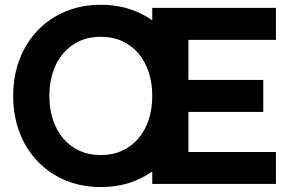

<svg xmlns="http://www.w3.org/2000/svg" viewBox="-20 -755 1200 788"><path d="M182.6 -361.3Q182.6 -414.5 197.2 -458.8Q211.7 -503.1 239.4 -535.7Q267 -568.3 306 -586.2Q344.9 -604.1 393.8 -604.1Q442.6 -604.1 481.5 -586.2Q520.5 -568.3 548.1 -535.7Q575.8 -503.1 590.3 -458.8Q604.9 -414.5 604.9 -361.3Q604.9 -308.2 590.3 -263.9Q575.8 -219.5 548.1 -187Q520.5 -154.4 481.5 -136.5Q442.6 -118.6 393.8 -118.6Q344.9 -118.6 306 -136.5Q267 -154.4 239.4 -187Q211.7 -219.5 197.2 -263.9Q182.6 -308.2 182.6 -361.3ZM34.2 -361.3Q34.2 -279.6 60.3 -211.2Q86.4 -142.9 134.5 -92.7Q182.6 -42.5 248.5 -14.9Q314.5 12.7 393.8 12.7Q473.3 12.7 539.1 -14.9Q604.9 -42.5 653 -92.7Q701.1 -142.9 727.2 -211.2Q753.3 -279.6 753.3 -361.3Q753.3 -443.1 727.2 -511.4Q701.1 -579.8 653 -630Q604.9 -680.2 539.1 -707.8Q473.3 -735.4 393.8 -735.4Q314.5 -735.4 248.5 -707.8Q182.6 -680.2 134.5 -630Q86.4 -579.8 60.3 -511.4Q34.2 -443.1 34.2 -361.3ZM1060.5 -427H753.3V-591.4H1112.5V-722.7H604.9V0H1112.5V-131.2H753.3V-295.7H1060.5Z"/></svg>

Font: Giphurs SC
Style: Regular
Weight: 400
Version: Version 0.920